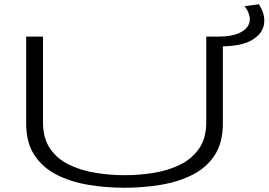

<svg xmlns="http://www.w3.org/2000/svg" viewBox="-20 -872 1262 902"><path d="M103 -292V-700H182V-298Q182 -222 215.5 -173.5Q249 -125 305 -98Q361 -71 429 -60Q497 -49 566 -49Q635 -49 703 -60Q771 -71 826.5 -98.5Q882 -126 915.5 -174.5Q949 -223 949 -298V-700H1027V-292Q1027 -202 989 -143.5Q951 -85 885.5 -51.5Q820 -18 737 -4Q654 10 565 10Q476 10 393.5 -4Q311 -18 245.5 -51.5Q180 -85 141.5 -143.5Q103 -202 103 -292ZM993 -654V-700H1003Q1074 -700 1111.5 -720.5Q1149 -741 1153 -773.5Q1157 -806 1129 -843L1196 -852Q1227 -805 1220.5 -759.5Q1214 -714 1164 -684Q1114 -654 1013 -654Z"/></svg>

Font: Georama ExtraExtended Light
Style: Regular
Weight: 300
Width: 8
Designer: Jean-Baptiste Levee
Foundry: Production Type
Version: Version 1.000